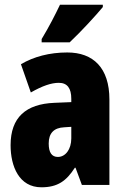

<svg xmlns="http://www.w3.org/2000/svg" viewBox="-20 -786 534 816"><path d="M417 -756V-766H235C214 -722 189 -673 157 -620V-606H276C326 -653 389 -722 417 -756ZM266 -563C190 -563 123 -545 69 -513L111 -393C160 -421 198 -434 230 -434C266 -434 283 -411 283 -366V-352L211 -349C90 -344 25 -287 25 -169C25 -79 61 10 156 10C225 10 262 -17 298 -73H301L328 0H445V-363C445 -498 376 -563 266 -563ZM253 -245 283 -247V-198C283 -151 258 -119 226 -119C200 -119 187 -138 187 -176C187 -220 209 -243 253 -245Z"/></svg>

Font: Noto Sans Armenian ExtraCondensed Black
Style: Regular
Weight: 900
Width: 2
Designer: Monotype Design Team
Foundry: Monotype Imaging Inc.
Version: Version 2.008